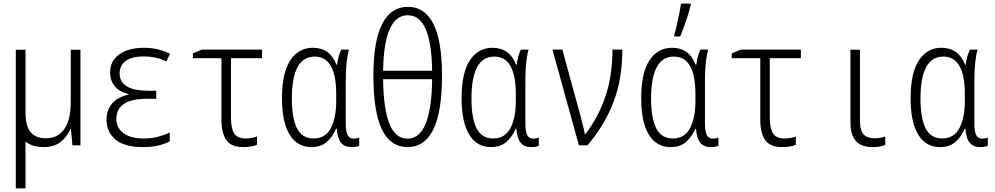

<svg xmlns="http://www.w3.org/2000/svg" viewBox="-20 -809 5540 1069"><path d="M223 10Q159 10 122 -21V240H68V-532H122V-184Q122 -105 151.5 -72Q181 -39 237 -39Q301 -39 337.5 -90Q374 -141 374 -242V-532H428V0H383L375 -92H372Q355 -49 318.5 -19.5Q282 10 223 10Z M777 10Q672 10 622.5 -32.5Q573 -75 573 -142Q573 -197 604.5 -233Q636 -269 695 -282V-285Q641 -300 617 -331Q593 -362 593 -404Q593 -450 617.5 -481Q642 -512 684.5 -527.5Q727 -543 779 -543Q823 -543 857.5 -534.5Q892 -526 927 -510L906 -467Q876 -482 845 -488.5Q814 -495 782 -495Q715 -495 680.5 -470Q646 -445 646 -400Q646 -354 685 -329Q724 -304 805 -304H850V-259H798Q628 -259 628 -147Q628 -97 668 -67.5Q708 -38 780 -38Q823 -38 858 -47Q893 -56 925 -71V-22Q897 -7 860 1.5Q823 10 777 10Z M1335 10Q1267 10 1240 -29.5Q1213 -69 1213 -144V-485H1054V-512L1105 -533H1439V-485H1266V-154Q1266 -94 1284 -66Q1302 -38 1348 -38Q1363 -38 1380.5 -41Q1398 -44 1411 -49V-3Q1400 3 1378 6.5Q1356 10 1335 10Z M1714 10Q1635 10 1592.5 -59.5Q1550 -129 1550 -262Q1550 -403 1596 -473Q1642 -543 1722 -543Q1817 -543 1853 -449H1857Q1859 -471 1865 -492.5Q1871 -514 1880 -533H1923Q1914 -502 1909.5 -459Q1905 -416 1905 -354V-126Q1905 -76 1915.5 -56.5Q1926 -37 1949 -37Q1965 -37 1980 -43V2Q1966 10 1938 10Q1899 10 1879 -14Q1859 -38 1855 -92H1851Q1834 -50 1801 -20Q1768 10 1714 10ZM1726 -38Q1791 -38 1821.5 -95Q1852 -152 1852 -248V-284Q1852 -494 1732 -494Q1605 -494 1605 -260Q1605 -151 1633.5 -94.5Q1662 -38 1726 -38Z M2249 10Q2154 10 2106.5 -88Q2059 -186 2059 -388Q2059 -581 2108 -676Q2157 -771 2251 -771Q2345 -771 2393 -676Q2441 -581 2441 -389Q2441 -186 2392.5 -88Q2344 10 2249 10ZM2386 -415Q2384 -566 2351 -645Q2318 -724 2250 -724Q2118 -724 2113 -415ZM2249 -37Q2382 -37 2386 -368H2113Q2115 -204 2148 -120.5Q2181 -37 2249 -37Z M2714 10Q2635 10 2592.5 -59.5Q2550 -129 2550 -262Q2550 -403 2596 -473Q2642 -543 2722 -543Q2817 -543 2853 -449H2857Q2859 -471 2865 -492.5Q2871 -514 2880 -533H2923Q2914 -502 2909.5 -459Q2905 -416 2905 -354V-126Q2905 -76 2915.5 -56.5Q2926 -37 2949 -37Q2965 -37 2980 -43V2Q2966 10 2938 10Q2899 10 2879 -14Q2859 -38 2855 -92H2851Q2834 -50 2801 -20Q2768 10 2714 10ZM2726 -38Q2791 -38 2821.5 -95Q2852 -152 2852 -248V-284Q2852 -494 2732 -494Q2605 -494 2605 -260Q2605 -151 2633.5 -94.5Q2662 -38 2726 -38Z M3203 0 3056 -533H3111L3213 -160Q3219 -134 3226 -108.5Q3233 -83 3236 -62H3239Q3311 -155 3350.5 -271Q3390 -387 3390 -533H3445Q3445 -370 3396 -241.5Q3347 -113 3251 0Z M3714 10Q3635 10 3592.5 -59.5Q3550 -129 3550 -262Q3550 -403 3596 -473Q3642 -543 3722 -543Q3817 -543 3853 -449H3857Q3859 -471 3865 -492.5Q3871 -514 3880 -533H3923Q3914 -502 3909.5 -459Q3905 -416 3905 -354V-126Q3905 -76 3915.5 -56.5Q3926 -37 3949 -37Q3965 -37 3980 -43V2Q3966 10 3938 10Q3899 10 3879 -14Q3859 -38 3855 -92H3851Q3834 -50 3801 -20Q3768 10 3714 10ZM3726 -38Q3791 -38 3821.5 -95Q3852 -152 3852 -248V-284Q3852 -494 3732 -494Q3605 -494 3605 -260Q3605 -151 3633.5 -94.5Q3662 -38 3726 -38ZM3734 -614Q3740 -633 3747.5 -666.5Q3755 -700 3762 -734Q3769 -768 3772 -789H3826V-781Q3816 -741 3799.5 -692Q3783 -643 3767 -606H3734Z M4335 10Q4267 10 4240 -29.5Q4213 -69 4213 -144V-485H4054V-512L4105 -533H4439V-485H4266V-154Q4266 -94 4284 -66Q4302 -38 4348 -38Q4363 -38 4380.5 -41Q4398 -44 4411 -49V-3Q4400 3 4378 6.5Q4356 10 4335 10Z M4839 10Q4776 10 4745.5 -23.5Q4715 -57 4715 -129V-532H4768V-136Q4768 -83 4788 -61Q4808 -39 4850 -39Q4866 -39 4882.5 -42Q4899 -45 4909 -49V-2Q4881 10 4839 10Z M5214 10Q5135 10 5092.5 -59.5Q5050 -129 5050 -262Q5050 -403 5096 -473Q5142 -543 5222 -543Q5317 -543 5353 -449H5357Q5359 -471 5365 -492.5Q5371 -514 5380 -533H5423Q5414 -502 5409.5 -459Q5405 -416 5405 -354V-126Q5405 -76 5415.5 -56.5Q5426 -37 5449 -37Q5465 -37 5480 -43V2Q5466 10 5438 10Q5399 10 5379 -14Q5359 -38 5355 -92H5351Q5334 -50 5301 -20Q5268 10 5214 10ZM5226 -38Q5291 -38 5321.5 -95Q5352 -152 5352 -248V-284Q5352 -494 5232 -494Q5105 -494 5105 -260Q5105 -151 5133.5 -94.5Q5162 -38 5226 -38Z"/></svg>

Font: Noto Sans Mono ExtraCondensed Light
Style: Regular
Weight: 300
Width: 2
Designer: Monotype Design Team
Foundry: Monotype Imaging Inc.
Version: Version 2.014; ttfautohint (v1.8.4.7-5d5b)